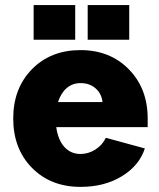

<svg xmlns="http://www.w3.org/2000/svg" viewBox="-20 -730 628 758"><path d="M32.2 -262.2Q32.2 -381.3 106.2 -456.8Q180.2 -532.2 297.9 -532.2Q414.1 -532.2 488.5 -456.5Q563 -380.9 563 -262.2V-228H202.1Q209 -177.7 234.1 -149.9Q259.3 -122.1 297.9 -122.1Q328.6 -122.1 356.2 -139.4Q383.8 -156.7 397.9 -186L551.8 -144Q530.3 -76.7 461.4 -34.4Q392.6 7.8 297.9 7.8Q180.2 7.8 106.2 -67.4Q32.2 -142.6 32.2 -262.2ZM297.9 -401.9Q266.1 -401.9 243.4 -382.3Q220.7 -362.8 209 -327.1H384.8Q380.9 -360.8 357.2 -381.3Q333.5 -401.9 297.9 -401.9ZM276.9 -573.2H112.8V-710H276.9ZM490.2 -573.2H326.2V-710H490.2Z"/></svg>

Font: LT Superior Black
Style: Regular
Weight: 900
Designer: Daniel Lyons
Foundry: LyonsType
Version: Version 2.005